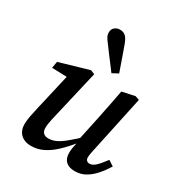

<svg xmlns="http://www.w3.org/2000/svg" viewBox="-183 -901 975 1040"><g transform="rotate(30 304.0 -380.5)"><path d="M161 13Q134 13 114 2.5Q94 -8 83.5 -27Q73 -46 73 -72Q73 -96 79 -126Q85 -156 91 -182L150 -438L172 -407L50 -411L57 -452L239 -505L265 -495L196 -199Q192 -182 188.5 -166.5Q185 -151 183 -137Q181 -123 181 -111Q181 -90 192 -79.5Q203 -69 223 -69Q247 -69 270.5 -80Q294 -91 323.5 -115.5Q353 -140 393 -177L398 -130H376Q340 -85 305.5 -53Q271 -21 236 -4Q201 13 161 13ZM435 13Q399 13 379.5 -5Q360 -23 360 -59Q360 -75 363 -92Q366 -109 371 -130H366L402 -300Q412 -347 421 -393.5Q430 -440 439 -487L519 -504L544 -495L472 -157Q467 -136 463.5 -117Q460 -98 460 -87Q460 -76 466.5 -69Q473 -62 484 -62Q502 -62 520.5 -78.5Q539 -95 568 -134L602 -112Q581 -78 556 -49.5Q531 -21 501.5 -4Q472 13 435 13ZM380 -566 343 -546Q327 -568 311.5 -588Q296 -608 281 -628Q266 -648 250 -670Q235 -689 227.5 -702Q220 -715 220 -731Q220 -751 233.5 -762.5Q247 -774 266 -774Q289 -774 302.5 -760.5Q316 -747 326 -719Q336 -692 344.5 -667.5Q353 -643 362 -617.5Q371 -592 380 -566Z"/></g></svg>

Font: Source Serif 4 Medium
Style: Italic
Weight: 500
Italic angle: -12°
Designer: Frank Grießhammer
Foundry: Adobe Systems Incorporated
Version: Version 4.004;hotconv 1.0.116;makeotfexe 2.5.65601